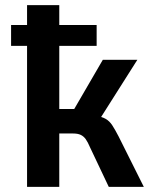

<svg xmlns="http://www.w3.org/2000/svg" viewBox="-20 -725 592 745"><path d="M85 0V-547H23V-628H85V-705H210V-628H355V-547H210V-302H268L379 -493H513L359 -250L348 -277Q376 -272 390.5 -263.5Q405 -255 415.5 -239Q426 -223 440 -196L538 0H402L329 -154Q321 -173 313 -184.5Q305 -196 293.5 -201.5Q282 -207 264 -207H210V0Z"/></svg>

Font: Nunito Sans 7pt Condensed
Style: Bold
Weight: 700
Width: 3
Designer: Vernon Adams
Foundry: Vernon Adams
Version: Version 3.101;gftools[0.9.27]